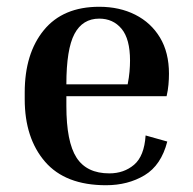

<svg xmlns="http://www.w3.org/2000/svg" viewBox="-20 -537 569 567"><path d="M474 -119Q456 -49 407 -19.5Q358 10 293 10Q173 10 113 -59.5Q53 -129 53 -244V-264Q53 -379 109.5 -448Q166 -517 273 -517Q333 -517 379.5 -493.5Q426 -470 452.5 -426Q479 -382 479 -319Q479 -304 477.5 -287Q476 -270 472 -253H176V-224Q176 -118 206 -71.5Q236 -25 303 -25Q346 -25 376 -50.5Q406 -76 410 -137ZM273 -482Q224 -482 200 -437Q176 -392 176 -288H357Q361 -308 362.5 -325.5Q364 -343 364 -358Q364 -422 339 -452Q314 -482 273 -482Z"/></svg>

Font: Inria Serif
Style: Bold
Weight: 700
Designer: Black Foundry Team
Foundry: Black Foundry
Version: Version 1.000; ttfautohint (v1.8.3)